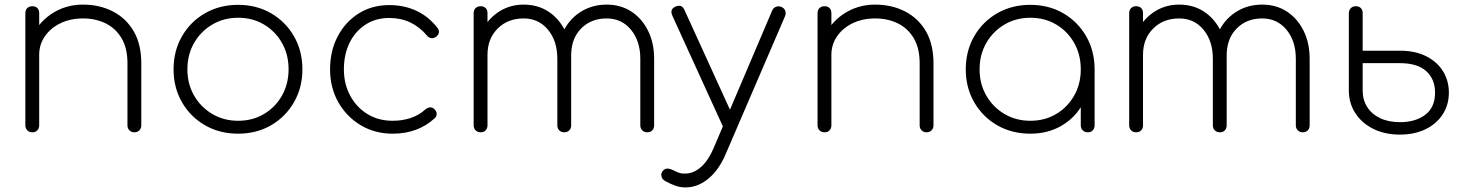

<svg xmlns="http://www.w3.org/2000/svg" viewBox="-20 -574 6341 833"><path d="M563 0Q550 0 541.5 -8.5Q533 -17 533 -30V-299Q533 -365 507.5 -408Q482 -451 438.5 -472.5Q395 -494 340 -494Q286 -494 243 -473.5Q200 -453 175 -417Q150 -381 150 -336H100Q104 -398 137 -447.5Q170 -497 223 -525.5Q276 -554 340 -554Q412 -554 469.5 -524.5Q527 -495 560 -438.5Q593 -382 593 -299V-30Q593 -17 584.5 -8.5Q576 0 563 0ZM120 0Q107 0 98.5 -8.5Q90 -17 90 -30V-517Q90 -531 98.5 -539Q107 -547 120 -547Q134 -547 142 -539Q150 -531 150 -517V-30Q150 -17 142 -8.5Q134 0 120 0Z M1013 6Q933 6 869.5 -30.5Q806 -67 769.5 -130.5Q733 -194 733 -273Q733 -353 769.5 -416.5Q806 -480 869.5 -516.5Q933 -553 1013 -553Q1093 -553 1156 -516.5Q1219 -480 1255.5 -416.5Q1292 -353 1292 -273Q1292 -194 1255.5 -130.5Q1219 -67 1156 -30.5Q1093 6 1013 6ZM1013 -50Q1076 -50 1125.5 -79.5Q1175 -109 1203.5 -159.5Q1232 -210 1232 -274Q1232 -337 1203.5 -387.5Q1175 -438 1125.5 -467.5Q1076 -497 1013 -497Q951 -497 901 -467.5Q851 -438 822 -387.5Q793 -337 793 -273Q793 -210 822 -159.5Q851 -109 901 -79.5Q951 -50 1013 -50Z M1684 6Q1606 6 1544.5 -31Q1483 -68 1447.5 -131Q1412 -194 1412 -273Q1412 -353 1445 -416Q1478 -479 1536 -515.5Q1594 -552 1669 -552Q1733 -552 1786 -527.5Q1839 -503 1878 -453Q1886 -443 1884 -432Q1882 -421 1871 -414Q1862 -407 1851 -408.5Q1840 -410 1832 -420Q1768 -496 1669 -496Q1610 -496 1565.5 -467Q1521 -438 1496.5 -388Q1472 -338 1472 -273Q1472 -210 1499 -159.5Q1526 -109 1573.5 -79.5Q1621 -50 1684 -50Q1725 -50 1761.5 -62Q1798 -74 1825 -99Q1834 -107 1845 -108Q1856 -109 1864 -101Q1874 -92 1874.5 -80.5Q1875 -69 1866 -61Q1793 6 1684 6Z M2788 0Q2775 0 2766.5 -8.5Q2758 -17 2758 -30V-319Q2758 -396 2717.5 -445Q2677 -494 2612 -494Q2543 -494 2499.5 -448.5Q2456 -403 2458 -326H2398Q2400 -395 2428 -446Q2456 -497 2504 -525.5Q2552 -554 2612 -554Q2673 -554 2719 -524Q2765 -494 2791.5 -441Q2818 -388 2818 -319V-30Q2818 -17 2810 -8.5Q2802 0 2788 0ZM2065 0Q2052 0 2043.5 -8.5Q2035 -17 2035 -30V-517Q2035 -531 2043.5 -539Q2052 -547 2065 -547Q2079 -547 2087 -539Q2095 -531 2095 -517V-30Q2095 -17 2087 -8.5Q2079 0 2065 0ZM2428 0Q2415 0 2406.5 -8.5Q2398 -17 2398 -30V-319Q2398 -396 2357.5 -445Q2317 -494 2252 -494Q2183 -494 2139 -450Q2095 -406 2095 -336H2045Q2048 -400 2075.5 -449Q2103 -498 2149 -526Q2195 -554 2252 -554Q2313 -554 2359 -524Q2405 -494 2431.5 -441Q2458 -388 2458 -319V-30Q2458 -17 2450 -8.5Q2442 0 2428 0Z M2959 239Q2934 240 2911 232Q2888 224 2865 211Q2852 203 2849.5 190Q2847 177 2857 166Q2866 156 2878.5 157.5Q2891 159 2904 166Q2917 173 2929 176.5Q2941 180 2957 179Q2992 177 3022.5 149.5Q3053 122 3075 71L3330 -528Q3335 -540 3346.5 -544.5Q3358 -549 3370 -544Q3382 -539 3386.5 -528Q3391 -517 3386 -504L3129 93Q3101 160 3056.5 198.5Q3012 237 2959 239ZM3155 -13Q3142 -7 3132 -10Q3122 -13 3116 -26L2897 -506Q2891 -519 2894 -529Q2897 -539 2910 -545Q2923 -551 2933 -548Q2943 -545 2949 -532L3168 -52Q3174 -39 3171 -29Q3168 -19 3155 -13Z M4000 0Q3987 0 3978.5 -8.5Q3970 -17 3970 -30V-299Q3970 -365 3944.5 -408Q3919 -451 3875.5 -472.5Q3832 -494 3777 -494Q3723 -494 3680 -473.5Q3637 -453 3612 -417Q3587 -381 3587 -336H3537Q3541 -398 3574 -447.5Q3607 -497 3660 -525.5Q3713 -554 3777 -554Q3849 -554 3906.5 -524.5Q3964 -495 3997 -438.5Q4030 -382 4030 -299V-30Q4030 -17 4021.5 -8.5Q4013 0 4000 0ZM3557 0Q3544 0 3535.5 -8.5Q3527 -17 3527 -30V-517Q3527 -531 3535.5 -539Q3544 -547 3557 -547Q3571 -547 3579 -539Q3587 -531 3587 -517V-30Q3587 -17 3579 -8.5Q3571 0 3557 0Z M4450 6Q4370 6 4306.5 -30.5Q4243 -67 4206.5 -130.5Q4170 -194 4170 -273Q4170 -353 4206.5 -416.5Q4243 -480 4306.5 -516.5Q4370 -553 4450 -553Q4530 -553 4593 -516.5Q4656 -480 4692.5 -416.5Q4729 -353 4729 -273L4704 -233Q4704 -165 4670.5 -111Q4637 -57 4580 -25.5Q4523 6 4450 6ZM4450 -50Q4513 -50 4562.5 -79.5Q4612 -109 4640.5 -159.5Q4669 -210 4669 -273Q4669 -337 4640.5 -387.5Q4612 -438 4562.5 -467.5Q4513 -497 4450 -497Q4388 -497 4338 -467.5Q4288 -438 4259 -387.5Q4230 -337 4230 -273Q4230 -210 4259 -159.5Q4288 -109 4338 -79.5Q4388 -50 4450 -50ZM4700 0Q4686 0 4677.5 -8.5Q4669 -17 4669 -30V-213L4688 -273H4729V-30Q4729 -17 4721 -8.5Q4713 0 4700 0Z M5632 0Q5619 0 5610.5 -8.5Q5602 -17 5602 -30V-319Q5602 -396 5561.5 -445Q5521 -494 5456 -494Q5387 -494 5343.5 -448.5Q5300 -403 5302 -326H5242Q5244 -395 5272 -446Q5300 -497 5348 -525.5Q5396 -554 5456 -554Q5517 -554 5563 -524Q5609 -494 5635.5 -441Q5662 -388 5662 -319V-30Q5662 -17 5654 -8.5Q5646 0 5632 0ZM4909 0Q4896 0 4887.5 -8.5Q4879 -17 4879 -30V-517Q4879 -531 4887.5 -539Q4896 -547 4909 -547Q4923 -547 4931 -539Q4939 -531 4939 -517V-30Q4939 -17 4931 -8.5Q4923 0 4909 0ZM5272 0Q5259 0 5250.5 -8.5Q5242 -17 5242 -30V-319Q5242 -396 5201.5 -445Q5161 -494 5096 -494Q5027 -494 4983 -450Q4939 -406 4939 -336H4889Q4892 -400 4919.5 -449Q4947 -498 4993 -526Q5039 -554 5096 -554Q5157 -554 5203 -524Q5249 -494 5275.5 -441Q5302 -388 5302 -319V-30Q5302 -17 5294 -8.5Q5286 0 5272 0Z M6054 10Q5989 10 5939 -14.5Q5889 -39 5860.5 -82.5Q5832 -126 5832 -182V-518Q5833 -531 5841 -539Q5849 -547 5862 -547Q5876 -547 5884 -539Q5892 -531 5892 -517V-354H6054Q6120 -354 6167.5 -330Q6215 -306 6240.5 -265Q6266 -224 6266 -172Q6266 -119 6239 -77.5Q6212 -36 6164 -13Q6116 10 6054 10ZM6054 -44Q6121 -44 6163.5 -76Q6206 -108 6206 -172Q6206 -231 6167.5 -265.5Q6129 -300 6054 -300H5892V-181Q5892 -141 5911.5 -110Q5931 -79 5967.5 -61.5Q6004 -44 6054 -44Z"/></svg>

Font: ComfortaaLight
Style: Regular
Weight: 300
Designer: Johan Aakerlund
Foundry: Johan Aakerlund
Version: Version 3.104; ttfautohint (v1.8.1.43-b0c9)